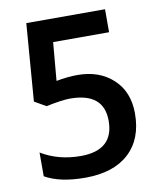

<svg xmlns="http://www.w3.org/2000/svg" viewBox="-82 -780 715 855"><g transform="rotate(-10 275.5 -352.0)"><path d="M53.2 -28.8V-136.2Q130.9 -88.9 231.9 -88.9Q380.9 -88.9 380.9 -222.2Q380.9 -349.1 228 -349.1Q191.9 -349.1 120.1 -334L67.9 -363.8L95.2 -713.9H451.2V-609.9H198.2L183.1 -437Q234.4 -446.8 278.8 -446.8Q377.9 -446.8 439.9 -389.4Q502 -332 502 -233.9Q502 -118.2 432.4 -54.2Q362.8 9.8 234.9 9.8Q120.1 9.8 53.2 -28.8Z"/></g></svg>

Font: Droid Sans TV
Style: Bold
Weight: 600
Version: Version 1.00